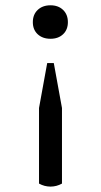

<svg xmlns="http://www.w3.org/2000/svg" viewBox="-20 -504 373 711"><path d="M179.2 -270.5 209.5 -104V175.8Q189.5 187 167 187Q144.5 187 124.5 175.8V-104L154.8 -270.5ZM231.4 -421.9Q231.4 -394 213.6 -377.2Q195.8 -360.4 167 -360.4Q137.7 -360.4 119.6 -377.2Q101.6 -394 101.6 -421.9Q101.6 -450.2 119.6 -467.3Q137.7 -484.4 167 -484.4Q195.8 -484.4 213.6 -467.3Q231.4 -450.2 231.4 -421.9Z"/></svg>

Font: PT Astra Serif
Style: Regular
Weight: 400
Designer: A.Korolkova, I. Chaeva
Foundry: ParaType Ltd
Version: Version 1.002